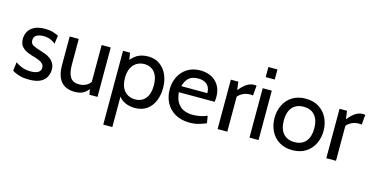

<svg xmlns="http://www.w3.org/2000/svg" viewBox="-88 -1149 3578 1839"><g transform="rotate(15 1700.5 -229.0)"><path d="M200 10Q135 10 92 -5.5Q49 -21 32 -33L43 -120Q59 -106 99.5 -88Q140 -70 196 -70Q243 -70 268.5 -86Q294 -102 294 -131Q294 -156 278 -172Q262 -188 239 -197Q216 -206 196 -212Q162 -221 126.5 -235Q91 -249 66.5 -276.5Q42 -304 42 -353Q42 -390 60 -424Q78 -458 118.5 -479Q159 -500 226 -500Q275 -500 305.5 -489.5Q336 -479 359 -468L348 -386Q326 -404 297.5 -416.5Q269 -429 228 -429Q186 -429 159.5 -413.5Q133 -398 133 -363Q133 -328 161 -313.5Q189 -299 247 -282Q265 -277 289 -267.5Q313 -258 335 -242Q357 -226 372 -200Q387 -174 387 -136Q387 -104 371.5 -70Q356 -36 315.5 -13Q275 10 200 10Z M651 10Q594 10 553.5 -13Q513 -36 491.5 -84Q470 -132 470 -205V-490H560V-230Q560 -152 586.5 -111Q613 -70 674 -70Q715 -70 750.5 -90Q786 -110 800 -154L787 -105V-490H877V0H797L779 -96L803 -80Q778 -34 743 -12Q708 10 651 10Z M999 242V-490H1069L1085 -378L1060 -396Q1091 -444 1136.5 -472Q1182 -500 1248 -500Q1315 -500 1363 -466Q1411 -432 1436.5 -374Q1462 -316 1462 -245Q1462 -174 1438 -116Q1414 -58 1366.5 -24Q1319 10 1248 10Q1190 10 1142.5 -14Q1095 -38 1074 -87L1089 -105V242ZM1231 -70Q1296 -70 1333 -116Q1370 -162 1370 -245Q1370 -328 1333 -374Q1296 -420 1231 -420Q1190 -420 1157 -401Q1124 -382 1104 -343Q1084 -304 1084 -245Q1084 -184 1104 -145Q1124 -106 1157 -88Q1190 -70 1231 -70Z M1791 10Q1705 10 1645.5 -25.5Q1586 -61 1556 -119.5Q1526 -178 1526 -249Q1526 -318 1554.5 -375Q1583 -432 1636.5 -466Q1690 -500 1766 -500Q1827 -500 1874.5 -476Q1922 -452 1949.5 -405.5Q1977 -359 1977 -293Q1977 -282 1976 -270Q1975 -258 1973 -245H1618Q1625 -177 1651 -139Q1677 -101 1716 -85.5Q1755 -70 1802 -70Q1836 -70 1873 -77Q1910 -84 1943 -99L1955 -28Q1927 -15 1885.5 -2.5Q1844 10 1791 10ZM1626 -307H1884Q1884 -342 1871 -367Q1858 -392 1831.5 -406Q1805 -420 1764 -420Q1704 -420 1671.5 -390Q1639 -360 1626 -307Z M2068 0V-490H2142L2153 -409Q2191 -456 2225 -478Q2259 -500 2298 -500Q2311 -500 2321 -497L2312 -398Q2305 -400 2298 -400.5Q2291 -401 2282 -401Q2243 -401 2210 -383.5Q2177 -366 2164 -346V0Z M2384 0V-490H2474V0ZM2384 -600V-700H2474V-600Z M2810 10Q2733 10 2678.5 -24Q2624 -58 2595.5 -116Q2567 -174 2567 -245Q2567 -316 2595.5 -374Q2624 -432 2678.5 -466Q2733 -500 2810 -500Q2887 -500 2941 -466Q2995 -432 3024 -374Q3053 -316 3053 -245Q3053 -174 3024 -116Q2995 -58 2941 -24Q2887 10 2810 10ZM2810 -70Q2883 -70 2922 -116Q2961 -162 2961 -245Q2961 -328 2922 -374Q2883 -420 2810 -420Q2737 -420 2698 -374Q2659 -328 2659 -245Q2659 -162 2698 -116Q2737 -70 2810 -70Z M3146 0V-490H3220L3231 -409Q3269 -456 3303 -478Q3337 -500 3376 -500Q3389 -500 3399 -497L3390 -398Q3383 -400 3376 -400.5Q3369 -401 3360 -401Q3321 -401 3288 -383.5Q3255 -366 3242 -346V0Z"/></g></svg>

Font: Cabin VF Beta
Style: Regular
Weight: 400
Designer: Pablo Impallari
Foundry: Pablo Impallari. http://www.impallari.com Igino Marini. http://www.ikern.com
Version: Version 2.200